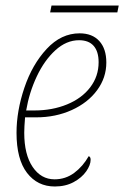

<svg xmlns="http://www.w3.org/2000/svg" viewBox="-20 -667 451 697"><path d="M40 -185Q40 -264 68.5 -348.5Q97 -433 149.5 -489.5Q202 -546 269 -546Q315 -546 340.5 -518Q366 -490 366 -440Q366 -385 332.5 -339.5Q299 -294 240.5 -267.5Q182 -241 111 -241H71Q68 -205 68 -185Q68 -106 98.5 -61Q129 -16 178 -16Q218 -16 249.5 -39.5Q281 -63 302 -100Q309 -98 309 -87Q309 -68 293 -45Q277 -22 247.5 -6Q218 10 179 10Q116 10 78 -39.5Q40 -89 40 -185ZM105 -266Q170 -266 223.5 -288Q277 -310 307.5 -350Q338 -390 338 -441Q338 -480 320 -500.5Q302 -521 267 -521Q221 -521 181 -484.5Q141 -448 113.5 -389.5Q86 -331 75 -266ZM167 -647H411L406 -622H162Z"/></svg>

Font: Noto Serif NarrowThin
Style: Italic
Weight: 250
Width: 4
Italic angle: -12°
Designer: Monotype Design Team
Foundry: Monotype Imaging Inc.
Version: Version 1.001